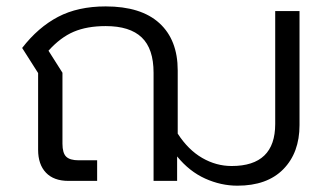

<svg xmlns="http://www.w3.org/2000/svg" viewBox="-20 -570 1034 605"><path d="M728 15.1Q676.3 15.1 626.5 -7.3Q576.7 -29.8 538.1 -77.1V0H463.9V-340.8Q463.9 -416.5 426.5 -452.1Q389.2 -487.8 313 -487.8Q254.4 -487.8 212.4 -470Q170.4 -452.1 132.8 -410.2L176.8 -340.8V-117.2Q176.8 -87.9 188.5 -76.4Q200.2 -64.9 228 -64.9H286.1V0H195.8Q149.4 0 124.8 -25.9Q100.1 -51.8 100.1 -98.1V-339.8L49.8 -418.9Q100.1 -483.9 162.8 -516.8Q225.6 -549.8 313 -549.8Q424.3 -549.8 482.2 -497.1Q540 -444.3 540 -348.1V-148.9Q573.2 -97.7 617.2 -72.3Q661.1 -46.9 710 -46.9Q847.2 -46.9 847.2 -179.2V-535.2H923.8V-175.8Q923.8 -88.9 872.8 -36.9Q821.8 15.1 728 15.1Z"/></svg>

Font: Prompt Light
Style: Regular
Weight: 300
Designer: Katatrad Team
Foundry: CadsonDemak
Version: Version 1.000;PS 001.000;hotconv 1.0.88;makeotf.lib2.5.64775